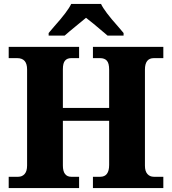

<svg xmlns="http://www.w3.org/2000/svg" viewBox="-20 -951 869 971"><path d="M24 -57H72Q92 -57 104.5 -71Q117 -85 117 -114V-600Q117 -657 67 -657H24V-714H380V-657H340Q320 -657 309 -644.5Q298 -632 298 -601V-405H532V-599Q532 -631 520.5 -644Q509 -657 486 -657H450V-714H806V-657H758Q713 -657 713 -599V-113Q713 -85 725.5 -71Q738 -57 758 -57H806V0H450V-57H487Q532 -57 532 -117V-340H298V-114Q298 -85 309 -71Q320 -57 340 -57H380V0H24ZM226 -784 254 -817Q323 -894 340 -931H491Q508 -894 577 -817L605 -784V-771H524L454 -830Q443 -838 415 -861L381 -833Q321 -784 307 -771H226Z"/></svg>

Font: Noto Serif ExtraBold
Style: Regular
Weight: 800
Designer: Monotype Design Team
Foundry: Monotype Imaging Inc.
Version: Version 1.001